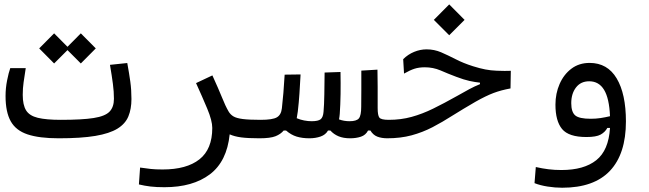

<svg xmlns="http://www.w3.org/2000/svg" viewBox="-20 -630 2970 878"><path d="M248.5 2.4Q159.7 2.4 106.2 -15.4Q52.7 -33.2 29.1 -75.4Q5.4 -117.7 5.4 -190.9Q5.4 -227.1 12.5 -262.5Q19.5 -297.9 26.9 -318.4H97.7Q91.8 -280.3 87.9 -253.4Q84 -226.6 84 -196.3Q84 -149.9 99.4 -125.2Q114.7 -100.6 152.8 -91.3Q190.9 -82 258.3 -82Q356 -82 408.4 -90.3Q460.9 -98.6 481 -119.6Q501 -140.6 501 -178.2Q501 -210.9 496.3 -246.3Q491.7 -281.7 482.9 -333.5L562 -341.8Q570.8 -293.9 575.9 -256.6Q581.1 -219.2 581.1 -177.2Q581.1 -131.8 567.1 -97.9Q553.2 -64 517.1 -41.7Q481 -19.5 416 -8.5Q351.1 2.4 248.5 2.4ZM349.6 -339.8 288.6 -400.9 227.5 -339.8 159.2 -408.7 227.5 -477.5 288.6 -416 349.6 -477.5 418 -408.7Z M1030.3 -15.6Q1017.6 108.4 939.7 167.2Q861.8 226.1 731.9 226.1Q694.8 226.1 668 222.9Q641.1 219.7 615.2 213.4L620.6 136.2Q647.9 140.1 669.4 142.6Q690.9 145 723.6 145Q833.5 145 892.1 98.6Q950.7 52.2 950.7 -44.9Q950.7 -78.1 927.7 -133.1Q904.8 -188 876.5 -250L951.2 -285.2Q979.5 -223.1 995.1 -184.6Q1010.3 -146 1025.4 -120.1Q1033.7 -106 1047.6 -97.7Q1061.5 -89.4 1090.3 -85.7Q1119.1 -82 1171.9 -82Q1190.4 -82 1198.7 -74Q1207 -65.9 1207 -44.4Q1207 -17.6 1195.3 -7.6Q1183.6 2.4 1166 2.4Q1114.3 2.4 1083 -1.7Q1051.8 -5.9 1030.3 -15.6Z M1395 2.4Q1361.8 2.4 1336.4 -5.4Q1311 -13.2 1288.1 -33.2H1277.3Q1263.7 -16.6 1240 -7.1Q1216.3 2.4 1166.5 2.4L1171.9 -82Q1226.1 -82 1245.8 -93.3Q1265.6 -104.5 1269 -134.8Q1272.9 -167.5 1275.9 -205.1Q1278.3 -242.7 1281.7 -288.6L1354.5 -289.6Q1352.1 -244.6 1349.4 -203.1Q1346.7 -161.6 1341.8 -120.1Q1339.8 -104 1336.9 -89.4Q1353 -82.5 1370.8 -79.1Q1388.7 -75.7 1404.8 -75.7Q1435.1 -75.7 1446.3 -84.7Q1457.5 -93.8 1459.5 -118.7Q1462.4 -150.4 1463.1 -199Q1463.9 -247.6 1464.4 -298.3L1537.1 -300.8Q1538.1 -251 1537.4 -200.4Q1536.6 -149.9 1533.7 -109.4Q1532.7 -96.7 1530.3 -84Q1553.2 -75.7 1578.6 -75.7Q1610.8 -75.7 1621.3 -88.9Q1631.8 -102.1 1631.8 -141.6Q1631.8 -179.2 1632.3 -217.8Q1632.3 -256.3 1632.3 -307.1L1706.1 -311.5Q1707 -269.5 1707 -232.9Q1707 -195.8 1707 -164.1Q1707 -156.7 1707 -149.9Q1707 -142.6 1707 -135.7Q1707 -103 1714.6 -92.5Q1722.2 -82 1757.8 -82Q1776.4 -82 1784.4 -71.8Q1792.5 -61.5 1792.5 -45.4Q1792.5 -17.1 1781 -7.3Q1769.5 2.4 1752 2.4Q1725.1 2.4 1705.6 -5.1Q1686 -12.7 1673.8 -33.2H1663.1Q1652.3 -12.2 1630.4 -4.9Q1608.4 2.4 1581.1 2.4Q1550.3 2.4 1528.1 -6.8Q1505.9 -16.1 1490.7 -33.2H1480Q1469.2 -13.7 1445.8 -5.6Q1422.4 2.4 1395 2.4Z M1749.5 2.4Q1737.8 2.4 1730.7 -7.3Q1723.6 -17.1 1723.6 -41Q1723.6 -82 1757.8 -82Q1813.5 -82 1862.3 -95.5Q1911.1 -108.9 1960.9 -133.3Q2010.7 -157.7 2068.8 -190.4Q2101.6 -209 2126 -222.2Q2150.4 -235.4 2174.8 -245.1V-252Q2151.9 -254.4 2127.2 -259.8Q2102.5 -265.1 2066.4 -278.8Q2027.3 -293.5 1994.1 -308.1Q1960.4 -322.3 1922.9 -322.3Q1896 -322.3 1875.5 -315.7Q1855 -309.1 1827.6 -293.5L1823.7 -359.4Q1845.7 -381.3 1873.8 -392.8Q1901.9 -404.3 1930.7 -404.3Q1965.8 -404.3 1997.1 -390.9Q2028.3 -377.4 2063.5 -359.4Q2098.1 -341.3 2143.1 -327.1Q2173.8 -317.4 2199 -312.5Q2224.1 -307.6 2251.5 -306.6Q2268.1 -305.7 2287.6 -305.7Q2301.3 -305.7 2315.9 -306.2L2314.5 -225.6Q2271.5 -217.8 2237.1 -204.8Q2202.6 -191.9 2154.3 -164.6Q2097.7 -131.8 2050.3 -102.1Q2002.9 -71.8 1957.8 -48.3Q1912.6 -24.9 1862.3 -11.2Q1812 2.4 1749.5 2.4ZM2034.2 -468.8 1963.9 -539.1 2034.2 -609.9 2104.5 -539.1Z M2550.8 228.5Q2518.1 228.5 2484.1 223.1Q2450.2 217.8 2424.3 207.5L2430.2 133.8Q2460.4 140.6 2487.8 144Q2515.1 147.5 2547.4 147.5Q2650.4 147.5 2706.8 102.5Q2763.2 57.6 2769.5 -44.9H2757.3Q2746.6 -25.4 2726.3 -14.4Q2706.1 -3.4 2661.6 -3.4Q2580.6 -3.4 2550.3 -40Q2520 -76.7 2520 -151.4Q2520 -202.6 2539.1 -246.1Q2558.1 -289.6 2593 -315.9Q2627.9 -342.3 2676.3 -342.3Q2757.8 -342.3 2800 -271.5Q2842.3 -200.7 2842.3 -74.7Q2842.3 73.7 2769.3 151.1Q2696.3 228.5 2550.8 228.5ZM2769.5 -98.6Q2766.1 -180.2 2742.4 -219.2Q2718.8 -258.3 2674.3 -258.3Q2635.7 -258.3 2614 -230Q2592.3 -201.7 2592.3 -158.2Q2592.3 -117.7 2610.4 -102.3Q2628.4 -86.9 2681.2 -86.9Q2705.1 -86.9 2726.1 -90.1Q2747.1 -93.3 2769.5 -98.6Z"/></svg>

Font: CaskaydiaMono NF SemiLight
Style: Regular
Weight: 350
Designer: Aaron Bell
Foundry: Saja Typeworks
Version: Version 2111.001; ttfautohint (v1.8.4);Nerd Fonts 3.1.1